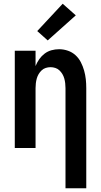

<svg xmlns="http://www.w3.org/2000/svg" viewBox="-20 -791 540 1026"><path d="M330 215V-320Q330 -333 328.5 -346Q327 -359 323.5 -371.5Q320 -384 313.5 -395Q307 -406 297.5 -415Q288 -424 275.5 -428Q263 -432 250 -432Q237 -432 224.5 -428Q212 -424 202.5 -415Q193 -406 186.5 -395Q180 -384 176.5 -371.5Q173 -359 171.5 -346Q170 -333 170 -320V0H59V-520H170V-438Q178 -458 190 -475Q202 -492 218.5 -504.5Q235 -517 255 -522.5Q275 -528 296 -528Q320 -528 343 -520Q366 -512 383.5 -496Q401 -480 412 -458.5Q423 -437 429.5 -414Q436 -391 438.5 -367.5Q441 -344 441 -320V215ZM235 -575 179 -625 315 -771 385 -709Z"/></svg>

Font: Zed Mono
Style: Bold
Weight: 700
Monospace: yes
Designer: Belleve Invis
Foundry: Belleve Invis
Version: Version 1.0.0; ttfautohint (v1.8.4)